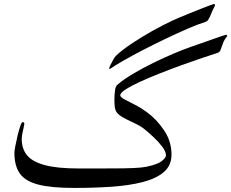

<svg xmlns="http://www.w3.org/2000/svg" viewBox="-20 -905 1138 944"><path d="M1097.7 -728Q1082.5 -710 1076.2 -692.1Q1069.8 -674.3 1065.2 -661.4Q1060.5 -648.4 1049.8 -645Q1020.5 -635.7 974.1 -620.1Q927.7 -604.5 873.8 -585Q819.8 -565.4 766.6 -544.4Q713.4 -523.4 669.2 -503.2Q625 -482.9 598.1 -465.6Q571.3 -448.2 571.3 -436.5Q571.3 -427.7 591.1 -417Q610.8 -406.2 641.6 -390.9Q672.4 -375.5 704.6 -351.6Q751 -317.4 787.1 -263.7Q823.2 -210 823.2 -144.5Q823.2 -91.3 785.2 -58.8Q747.1 -26.4 680.4 -9.5Q613.8 7.3 527.6 13.2Q441.4 19 344.7 19Q231.9 19 168 2.4Q104 -14.2 77.4 -52Q50.8 -89.8 50.8 -153.8Q50.8 -162.1 55.2 -186Q59.6 -210 66.2 -237.3Q72.8 -264.6 79.6 -284.7Q86.4 -304.7 91.3 -304.7Q99.6 -304.7 99.6 -295.4Q99.6 -292 96.4 -278.6Q93.3 -265.1 90.1 -249Q86.9 -232.9 86.9 -220.2Q86.9 -173.8 112.8 -141.8Q138.7 -109.9 200 -93.3Q261.2 -76.7 366.7 -76.7Q469.2 -76.7 534.7 -76.9Q600.1 -77.1 638.7 -78.9Q677.2 -80.6 698.7 -85Q753.9 -96.2 774.9 -112.8Q795.9 -129.4 795.9 -141.6Q795.9 -159.7 777.8 -183.6Q759.8 -207.5 735.8 -230Q711.9 -252.4 694.3 -266.6Q675.3 -282.7 649.4 -295.4Q623.5 -308.1 600.6 -319.1Q577.6 -330.1 566.9 -339.4Q552.7 -350.1 547.6 -364.7Q542.5 -379.4 542.5 -408.7Q542.5 -440.4 545.4 -460.4Q548.3 -480.5 556.6 -487.8Q586.9 -514.2 633.8 -542Q680.7 -569.8 733.4 -595.7Q786.1 -621.6 835 -642.1Q883.8 -662.6 917.5 -674.3Q931.6 -679.2 959 -688.7Q986.3 -698.2 1015.9 -708.7Q1045.4 -719.2 1067.1 -726.6Q1088.9 -733.9 1091.8 -733.9Q1094.2 -733.9 1095 -732.2Q1095.7 -730.5 1097.7 -728ZM522.5 -567.4Q516.6 -564.5 516.6 -567.4Q516.6 -572.3 522.9 -585.4Q529.3 -598.6 537.1 -612.1Q544.9 -625.5 549.3 -629.9Q578.1 -657.7 625.5 -689.5Q672.9 -721.2 726.6 -751.5Q780.3 -781.7 827.6 -803.7Q837.9 -808.6 861.1 -818.4Q884.3 -828.1 912.4 -839.6Q940.4 -851.1 966.8 -861.3Q993.2 -871.6 1011.2 -878.4Q1029.3 -885.3 1031.2 -885.3Q1037.1 -885.3 1037.1 -878.9Q1037.1 -876 1031.2 -866Q1025.4 -856 1017.1 -834.5Q1011.2 -819.8 1004.9 -809.6Q998.5 -799.3 988.8 -796.9Q954.1 -786.1 903.3 -764.2Q852.5 -742.2 795.2 -714.8Q737.8 -687.5 683.1 -659.2Q628.4 -630.9 585.9 -606.4Q543.5 -582 522.5 -567.4Z"/></svg>

Font: Rohingya Solluk
Style: Regular
Weight: 400
Designer: SIL International
Foundry: SIL International
Version: Version 1.001